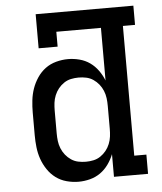

<svg xmlns="http://www.w3.org/2000/svg" viewBox="-53 -781 706 836"><g transform="rotate(-5 300.0 -363.5)"><path d="M257 8Q231 8 205 1Q179 -6 158 -21.5Q137 -37 122 -59.5Q107 -82 98.5 -106.5Q90 -131 87 -157.5Q84 -184 84 -210V-310Q84 -336 87 -362.5Q90 -389 98.5 -413.5Q107 -438 122 -460.5Q137 -483 158 -498.5Q179 -514 205 -521Q231 -528 257 -528Q282 -528 307 -521.5Q332 -515 352.5 -500.5Q373 -486 388 -465Q403 -444 412 -421V-651H217V-586H134V-735H561V-651H508V-84H561V0H412V-99Q403 -76 388 -55Q373 -34 352.5 -19.5Q332 -5 307 1.5Q282 8 257 8ZM296 -76Q313 -76 329.5 -79.5Q346 -83 360 -92.5Q374 -102 384.5 -115Q395 -128 401.5 -144Q408 -160 410 -176.5Q412 -193 412 -210V-310Q412 -327 410 -343.5Q408 -360 401.5 -376Q395 -392 384.5 -405Q374 -418 360 -427.5Q346 -437 329.5 -440.5Q313 -444 296 -444Q279 -444 262.5 -440.5Q246 -437 232 -427.5Q218 -418 207.5 -405Q197 -392 190.5 -376Q184 -360 182 -343.5Q180 -327 180 -310V-210Q180 -193 182 -176.5Q184 -160 190.5 -144Q197 -128 207.5 -115Q218 -102 232 -92.5Q246 -83 262.5 -79.5Q279 -76 296 -76Z"/></g></svg>

Font: Iosevka HT Medium Extended
Style: Regular
Weight: 500
Width: 7
Monospace: yes
Designer: Belleve Invis
Foundry: Belleve Invis
Version: Version 32.3.0; ttfautohint (v1.8.4)